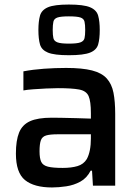

<svg xmlns="http://www.w3.org/2000/svg" viewBox="-20 -817 606 845"><path d="M209 8Q130 8 90 -24.5Q50 -57 50 -141Q50 -199 64 -233.5Q78 -268 112 -283.5Q146 -299 208 -299Q221 -299 251 -298.5Q281 -298 316.5 -297Q352 -296 380 -295V-319Q380 -371 370 -394Q360 -417 328.5 -423Q297 -429 235 -429Q213 -429 183 -427.5Q153 -426 125.5 -424Q98 -422 83 -419V-503Q125 -511 173.5 -514.5Q222 -518 271 -518Q342 -518 385 -507Q428 -496 450 -471.5Q472 -447 479.5 -408.5Q487 -370 487 -316V0H389L385 -66H379Q362 -33 333.5 -17.5Q305 -2 271.5 3Q238 8 209 8ZM256 -78Q294 -78 321 -86Q348 -94 362 -117Q380 -150 380 -208V-226H234Q201 -226 183.5 -221Q166 -216 160 -200Q154 -184 154 -151Q154 -120 161.5 -104.5Q169 -89 191 -83.5Q213 -78 256 -78ZM283 -574Q219 -574 191 -585.5Q163 -597 156 -621.5Q149 -646 149 -685Q149 -723 156 -748Q163 -773 191 -785Q219 -797 283 -797Q348 -797 376.5 -785Q405 -773 412 -748Q419 -723 419 -685Q419 -646 412 -621.5Q405 -597 376.5 -585.5Q348 -574 283 -574ZM283 -625Q319 -625 334 -630.5Q349 -636 352 -649Q355 -662 355 -685Q355 -708 352 -721.5Q349 -735 334 -740Q319 -745 283 -745Q248 -745 233 -740Q218 -735 215 -721.5Q212 -708 212 -685Q212 -662 215 -649Q218 -636 233 -630.5Q248 -625 283 -625Z"/></svg>

Font: Saira Medium
Style: Regular
Weight: 500
Designer: Hector Gatti with collaboration of the Omnibus-Type team
Foundry: Omnibus-Type
Version: Version 1.100; ttfautohint (v1.8.3)